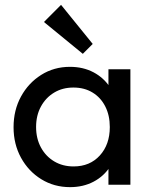

<svg xmlns="http://www.w3.org/2000/svg" viewBox="-20 -760 622 790"><path d="M268.2 10Q202.5 10 149.8 -22.6Q97 -55.2 66.4 -111.1Q35.8 -167 35.8 -236.5Q35.8 -306.8 66.4 -362.8Q97 -418.8 149.6 -451.9Q202.2 -485 267.8 -485Q322.2 -485 364.8 -462.5Q407.2 -440 433.1 -400.2Q459 -360.5 461.8 -309V-166.2Q458.8 -114.8 433.2 -74.9Q407.8 -35 365.1 -12.5Q322.5 10 268.2 10ZM282.8 -75.2Q350 -75.2 390.9 -120.4Q431.8 -165.5 431.8 -237.2Q431.8 -285.5 413.1 -322.1Q394.5 -358.8 360.9 -379.2Q327.2 -399.8 282.2 -399.8Q237.2 -399.8 202.8 -379Q168.2 -358.2 148.4 -321.6Q128.5 -285 128.5 -237.5Q128.5 -190 148.4 -153.4Q168.2 -116.8 203 -96Q237.8 -75.2 282.8 -75.2ZM426.2 0V-127.5L442.8 -243.8L426.2 -358.5V-475H516.5V0ZM320.8 -538.5 160.8 -669.5 231.2 -740 361.5 -579.2Z"/></svg>

Font: Marine Company Thin
Style: Regular
Weight: 100
Designer: Rodrigo Fuenzalida
Foundry: fragTYPE
Version: Version 1.000